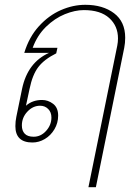

<svg xmlns="http://www.w3.org/2000/svg" viewBox="-20 -583 561 799"><path d="M468 -393Q471 -408 471 -423Q471 -475 434.5 -508Q398 -541 329 -541Q292 -541 250 -524Q208 -507 171.5 -471.5Q135 -436 116 -384H219L214 -361Q164 -336 139.5 -304Q115 -272 103 -213L88 -143Q115 -167 155 -167Q180 -167 201 -151Q222 -135 222 -102Q222 -71 206.5 -45Q191 -19 166.5 -4.5Q142 10 115 10Q44 10 44 -58Q44 -78 48 -97L72 -214Q95 -323 184 -363H81Q101 -429 142 -474Q183 -519 233.5 -541Q284 -563 335 -563Q408 -563 454.5 -528Q501 -493 501 -426Q501 -404 497 -384L379 196H348ZM194 -94Q194 -116 180.5 -129.5Q167 -143 147 -143Q117 -143 94 -118.5Q71 -94 71 -61Q71 -39 83 -26.5Q95 -14 120 -14Q150 -14 172 -38.5Q194 -63 194 -94Z"/></svg>

Font: Taviraj Thin
Style: Italic
Weight: 250
Italic angle: -12°
Designer: Katatrad Team
Foundry: CadsonDemak
Version: Version 1.001